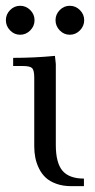

<svg xmlns="http://www.w3.org/2000/svg" viewBox="-23 -637 326 657"><path d="M11.5 -533Q-2.9 -547.9 -2.9 -567.9Q-2.9 -587.9 11.5 -602.5Q25.9 -617.2 45.9 -617.2Q65.9 -617.2 80.6 -602.5Q95.2 -587.9 95.2 -567.9Q95.2 -547.9 80.6 -533Q65.9 -518.1 45.9 -518.1Q25.9 -518.1 11.5 -533ZM22 -411.1V-439Q94.7 -439 165 -445.8L168 -418V-141.1Q168 -79.6 190.9 -52.7Q213.9 -25.9 264.2 -25.9V0H221.2Q192.4 0 169.9 -8.1Q147.5 -16.1 133.5 -29.1Q119.6 -42 110.6 -60.3Q101.6 -78.6 97.9 -97.2Q94.2 -115.7 94.2 -136.2V-371.1Q94.2 -396 87.2 -403.6Q80.1 -411.1 55.2 -411.1ZM181.4 -533Q167 -547.9 167 -567.9Q167 -587.9 181.4 -602.5Q195.8 -617.2 215.8 -617.2Q235.8 -617.2 250.5 -602.5Q265.1 -587.9 265.1 -567.9Q265.1 -547.9 250.5 -533Q235.8 -518.1 215.8 -518.1Q195.8 -518.1 181.4 -533Z"/></svg>

Font: Dihjauti S
Style: Regular
Weight: 400
Designer: T. Christopher White
Version: Version 3.0.0